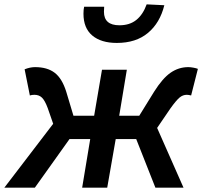

<svg xmlns="http://www.w3.org/2000/svg" viewBox="-57 -861 928 881"><path d="M187 -293 162 -365Q149 -400 135.5 -413Q122 -426 101 -426Q89 -426 80 -423L56 -543Q81 -553 104 -553Q160 -553 194 -527Q228 -501 247 -440L280 -330H375L411 -541H525L490 -330H582L650 -440Q689 -502 726 -527.5Q763 -553 807 -553Q817 -553 830.5 -550.5Q844 -548 851 -545L820 -423Q808 -426 800 -426Q782 -426 767 -413.5Q752 -401 726 -365L664 -274L785 0H656L568 -223H474L435 0H320L357 -223H262L103 0H-37ZM326 -798Q326 -817 329 -830H421L420 -807Q420 -745 491 -745Q538 -745 568.5 -769.5Q599 -794 616 -841L697 -837Q677 -756 622 -710Q567 -664 479 -664Q407 -664 366.5 -698Q326 -732 326 -798Z"/></svg>

Font: Nebula Sans Semibold
Style: Regular
Weight: 600
Italic angle: -9°
Designer: Paul D. Hunt for Adobe (as Source Sans)
Foundry: Nebula Entertainment & Broadcasting LLC
Version: Version 1.010